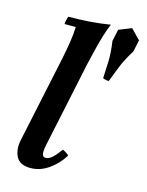

<svg xmlns="http://www.w3.org/2000/svg" viewBox="-113 -795 673 880"><g transform="rotate(15 224.0 -355.0)"><path d="M343 -701 403 -725 448 -679 436 -623Q407 -577 391.5 -538.5Q376 -500 362 -463Q348 -463 334 -469Q336 -508 337.5 -549.5Q339 -591 331 -645ZM118 15Q67 15 50 -18.5Q33 -52 43 -98L131 -513Q139 -553 145 -590.5Q151 -628 152 -663H99Q99 -670 101.5 -681.5Q104 -693 107 -700Q159 -700 207.5 -703.5Q256 -707 305 -715Q294 -691 283 -654.5Q272 -618 263 -580Q254 -542 247 -513L161 -106Q155 -79 157 -63.5Q159 -48 174 -48Q188 -48 203.5 -61.5Q219 -75 241 -105Q249 -101 256.5 -96.5Q264 -92 271 -85Q244 -41 203.5 -13Q163 15 118 15Z"/></g></svg>

Font: Poltawski Nowy SemiBold
Style: Italic
Weight: 600
Italic angle: -12°
Version: Version 1.001;gftools[0.9.25]